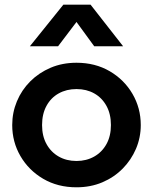

<svg xmlns="http://www.w3.org/2000/svg" viewBox="-20 -782 650 817"><path d="M305.5 15Q225.5 15 163.8 -21.2Q102 -57.5 67 -117.8Q32 -178 32 -250Q32 -303 52 -351Q72 -399 108.8 -435.8Q145.5 -472.5 195.5 -493.8Q245.5 -515 305.5 -515Q385 -515 446.8 -479Q508.5 -443 543.8 -382.5Q579 -322 579 -250Q579 -197 558.8 -149.2Q538.5 -101.5 502 -64.5Q465.5 -27.5 415.5 -6.2Q365.5 15 305.5 15ZM305.5 -97Q347.5 -97 380.8 -115.8Q414 -134.5 433 -168.8Q452 -203 452 -250Q452 -297 433 -331.5Q414 -366 381 -384.5Q348 -403 305.5 -403Q263 -403 229.8 -384.5Q196.5 -366 177.8 -331.5Q159 -297 159 -250Q159 -203 178 -168.8Q197 -134.5 230 -115.8Q263 -97 305.5 -97ZM107 -585 249.5 -762H365.5L504 -585H381L305.5 -688.5L227 -585Z"/></svg>

Font: Geologica Medium
Style: Regular
Weight: 500
Designer: Sindre Bremnes, Frode Helland
Foundry: Monokrom Skriftforlag AS
Version: Version 1.010;gftools[0.9.28]